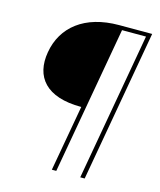

<svg xmlns="http://www.w3.org/2000/svg" viewBox="-105 -760 698 836"><g transform="rotate(15 244.5 -342.0)"><path d="M328 -684C173 -684 79 -607 59 -490C39 -375 102 -297 260 -297H261L208 0H228L346 -666H454L336 0H356L477 -684Z"/></g></svg>

Font: Poppins Devanagari Thin
Style: Italic
Weight: 100
Italic angle: -10°
Designer: Ninad Kale (Devanagari), Jonny Pinhorn (Latin)
Foundry: Indian Type Foundry
Version: 4.005